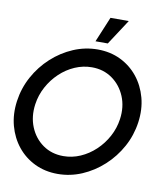

<svg xmlns="http://www.w3.org/2000/svg" viewBox="-97 -981 943 1076"><g transform="rotate(10 375.0 -443.5)"><path d="M303 13Q232 13 173.2 -15.2Q114.5 -43.5 74.2 -93.5Q34 -143.5 16.2 -209.2Q-1.5 -275 9 -350Q19.5 -425 55.5 -490.8Q91.5 -556.5 146.2 -606.5Q201 -656.5 267.5 -684.8Q334 -713 405 -713Q476.5 -713 535 -684.8Q593.5 -656.5 633.8 -606.5Q674 -556.5 691.8 -490.8Q709.5 -425 699 -350Q688.5 -275 652.5 -209.2Q616.5 -143.5 561.8 -93.5Q507 -43.5 440.8 -15.2Q374.5 13 303 13ZM317.5 -91Q367.5 -91 414 -111.2Q460.5 -131.5 498.8 -167.5Q537 -203.5 562.2 -250.2Q587.5 -297 595 -350Q605 -421 580.5 -479.8Q556 -538.5 506.2 -573.8Q456.5 -609 390.5 -609Q340.5 -609 293.8 -588.8Q247 -568.5 209 -532.5Q171 -496.5 145.8 -449.8Q120.5 -403 113 -350Q103 -279 127.2 -220Q151.5 -161 201.2 -126Q251 -91 317.5 -91ZM384 -756 444 -900H548L454 -756Z"/></g></svg>

Font: Urbanist SemiBold
Style: Italic
Weight: 600
Italic angle: -8°
Designer: Corey Hu
Foundry: Corey Hu
Version: Version 1.321; ttfautohint (v1.8.4.7-5d5b)